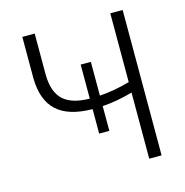

<svg xmlns="http://www.w3.org/2000/svg" viewBox="-105 -809 873 907"><g transform="rotate(-15 331.5 -355.5)"><path d="M144.5 -710.9V-507.8Q146 -424.8 187.3 -386.2Q228.5 -347.7 316.4 -346.7V-513.2H366.2V-348.1Q436 -352.5 514.2 -374.5V-710.9H574.7V0H514.2V-323.2Q433.6 -300.8 366.2 -296.9V-175.8H316.4V-295.4Q199.2 -296.4 142.3 -348.9Q85.4 -401.4 84 -508.3V-710.9Z"/></g></svg>

Font: SteelSelectRoboto
Style: Regular
Weight: 300
Designer: Google
Version: Version 2.137; 2017